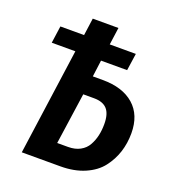

<svg xmlns="http://www.w3.org/2000/svg" viewBox="-128 -788 794 885"><g transform="rotate(20 269.5 -345.5)"><path d="M315.9 -440.9Q413.6 -440.9 468.8 -392.6Q523.9 -344.2 523.9 -254.9Q523.9 -206.1 510 -162.6Q496.1 -119.1 467.3 -81.8Q438.5 -44.4 387.2 -22.2Q335.9 0 268.1 0H79.1L151.9 -522H36.1L47.9 -606H164.1L175.8 -690.9H301.8L290 -606H418L405.8 -522H277.8L267.1 -440.9ZM271 -96.2Q305.2 -96.2 329.8 -109.6Q354.5 -123 367.4 -146.2Q380.4 -169.4 386.2 -195.6Q392.1 -221.7 392.1 -252Q392.1 -302.2 371.1 -325.2Q350.1 -348.1 307.1 -348.1H253.9L217.8 -96.2Z"/></g></svg>

Font: Fira Sans Compressed Medium
Style: Italic
Weight: 500
Width: 3
Italic angle: -8°
Designer: Carrois Corporate & Edenspiekermann AG
Foundry: Carrois Corporate GbR & Edenspiekermann AG
Version: Version 4.203;PS 004.203;hotconv 1.0.88;makeotf.lib2.5.64775